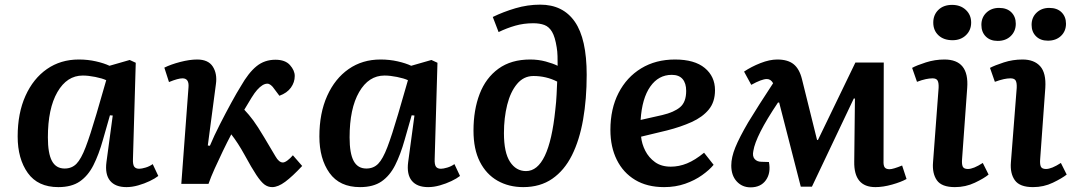

<svg xmlns="http://www.w3.org/2000/svg" viewBox="-20 -791 4609 826"><path d="M552 -107Q551 -83 557.5 -74Q564 -65 579 -65Q589 -65 606 -70Q623 -75 637 -85L661 -34Q647 -23 624 -12Q601 -1 574.5 6.5Q548 14 524 14Q476 14 453.5 -13.5Q431 -41 438 -94L465 -294L453 -295L423 -190Q405 -126 382 -80.5Q359 -35 323.5 -10.5Q288 14 231 14Q143 14 99.5 -47Q56 -108 56 -204Q56 -304 89.5 -378.5Q123 -453 182 -494Q241 -535 319 -535Q358 -535 393 -527Q428 -519 451 -508L538 -533L564 -521ZM258 -66Q289 -66 309 -86.5Q329 -107 348.5 -158Q368 -209 395 -301L437 -446Q420 -454 390 -460Q360 -466 336 -466Q268 -466 227 -395Q186 -324 186 -200Q186 -131 203.5 -98.5Q221 -66 258 -66Z M874 -165 883 -164Q901 -207 926 -256Q951 -305 975 -349Q999 -393 1016 -420Q1049 -478 1083.5 -506Q1118 -534 1165 -534Q1207 -534 1227.5 -511Q1248 -488 1248 -464Q1248 -437 1231.5 -414Q1215 -391 1182 -379L1161 -407Q1145 -431 1130 -431Q1110 -431 1086 -404Q1076 -393 1062 -370.5Q1048 -348 1031 -319Q1051 -298 1069.5 -273Q1088 -248 1116 -201Q1150 -145 1165 -118.5Q1180 -92 1197 -92Q1205 -92 1217 -101Q1229 -110 1240 -123L1280 -77Q1238 -32 1207 -9Q1176 14 1151 14Q1133 14 1118 3Q1103 -8 1083 -38Q1063 -68 1032 -125Q1004 -176 975 -213Q957 -179 938.5 -140.5Q920 -102 903.5 -65.5Q887 -29 877 0H760L791 -416Q794 -454 765 -454Q746 -454 707 -438L687 -500Q715 -514 755.5 -524.5Q796 -535 828 -535Q876 -535 895.5 -504.5Q915 -474 909 -430Z M1850 -107Q1849 -83 1855.5 -74Q1862 -65 1877 -65Q1887 -65 1904 -70Q1921 -75 1935 -85L1959 -34Q1945 -23 1922 -12Q1899 -1 1872.5 6.5Q1846 14 1822 14Q1774 14 1751.5 -13.5Q1729 -41 1736 -94L1763 -294L1751 -295L1721 -190Q1703 -126 1680 -80.5Q1657 -35 1621.5 -10.5Q1586 14 1529 14Q1441 14 1397.5 -47Q1354 -108 1354 -204Q1354 -304 1387.5 -378.5Q1421 -453 1480 -494Q1539 -535 1617 -535Q1656 -535 1691 -527Q1726 -519 1749 -508L1836 -533L1862 -521ZM1556 -66Q1587 -66 1607 -86.5Q1627 -107 1646.5 -158Q1666 -209 1693 -301L1735 -446Q1718 -454 1688 -460Q1658 -466 1634 -466Q1566 -466 1525 -395Q1484 -324 1484 -200Q1484 -131 1501.5 -98.5Q1519 -66 1556 -66Z M2100 -718Q2145 -740 2197.5 -755.5Q2250 -771 2304 -771Q2402 -771 2453 -697.5Q2504 -624 2504 -469Q2504 -365 2488.5 -276.5Q2473 -188 2440.5 -123Q2408 -58 2356 -22Q2304 14 2231 14Q2169 14 2120.5 -13.5Q2072 -41 2044.5 -95Q2017 -149 2017 -229Q2017 -318 2043.5 -387Q2070 -456 2124.5 -495.5Q2179 -535 2261 -535Q2296 -535 2327.5 -526.5Q2359 -518 2379 -508Q2379 -529 2378.5 -549.5Q2378 -570 2375 -587Q2368 -632 2355 -654Q2342 -676 2322 -683.5Q2302 -691 2274 -691Q2233 -691 2196.5 -680.5Q2160 -670 2125 -653ZM2243 -55Q2342 -55 2369 -319Q2373 -352 2374.5 -384Q2376 -416 2377 -440Q2330 -464 2275 -464Q2233 -464 2204.5 -430Q2176 -396 2162 -340Q2148 -284 2148 -218Q2148 -135 2174 -95Q2200 -55 2243 -55Z M2884 -535Q2968 -535 3012 -498.5Q3056 -462 3056 -403Q3056 -352 3029 -319.5Q3002 -287 2955.5 -266Q2909 -245 2850 -230L2738 -203Q2741 -172 2756 -142.5Q2771 -113 2798 -93.5Q2825 -74 2866 -74Q2901 -74 2935.5 -88Q2970 -102 3009 -134L3050 -82Q3032 -60 3000.5 -37.5Q2969 -15 2927.5 -0.5Q2886 14 2837 14Q2764 14 2712.5 -17Q2661 -48 2633.5 -103.5Q2606 -159 2606 -232Q2606 -323 2641 -391Q2676 -459 2738.5 -497Q2801 -535 2884 -535ZM2932 -400Q2932 -433 2916.5 -451Q2901 -469 2870 -469Q2813 -469 2777.5 -418.5Q2742 -368 2736 -275L2829 -296Q2880 -308 2906 -330Q2932 -352 2932 -400Z M3473 12H3425L3332 -350H3327Q3278 -277 3252 -225.5Q3226 -174 3221 -142Q3216 -119 3226.5 -107Q3237 -95 3256 -95L3288 -94Q3297 -47 3275 -16Q3253 15 3209 15Q3173 15 3149.5 -10.5Q3126 -36 3126 -79Q3126 -114 3143.5 -157Q3161 -200 3199 -265Q3222 -303 3247 -342Q3272 -381 3306 -433Q3296 -451 3279 -451Q3257 -451 3212 -426L3181 -483Q3212 -504 3251.5 -519.5Q3291 -535 3324 -535Q3369 -535 3394 -515Q3419 -495 3430 -451L3495 -189H3499L3660 -522H3782L3781 -100Q3780 -79 3786 -71Q3792 -63 3807 -63Q3822 -63 3861 -79L3880 -21Q3857 -8 3818 3Q3779 14 3746 14Q3653 14 3655 -96L3658 -367H3653Z M3995 -694Q3995 -727 4017 -748.5Q4039 -770 4076 -770Q4112 -770 4135 -748.5Q4158 -727 4158 -694Q4158 -661 4135.5 -639.5Q4113 -618 4078 -618Q4040 -618 4017.5 -639Q3995 -660 3995 -694ZM4018 -413Q4019 -435 4013.5 -444.5Q4008 -454 3992 -454Q3979 -454 3962.5 -450.5Q3946 -447 3925 -439L3904 -499Q3924 -510 3963 -522.5Q4002 -535 4043 -535Q4150 -535 4141 -413L4119 -108Q4117 -86 4121.5 -75Q4126 -64 4144 -64Q4168 -64 4208 -90L4233 -40Q4214 -24 4174 -5Q4134 14 4088 14Q4031 14 4010.5 -15.5Q3990 -45 3994 -93Z M4354 -413Q4355 -435 4349.5 -444.5Q4344 -454 4327 -454Q4314 -454 4298 -450.5Q4282 -447 4260 -439L4239 -499Q4260 -510 4298.5 -522.5Q4337 -535 4379 -535Q4429 -535 4455 -506Q4481 -477 4477 -413L4455 -108Q4453 -86 4457.5 -75Q4462 -64 4480 -64Q4504 -64 4544 -90L4569 -40Q4549 -24 4509.5 -5Q4470 14 4424 14Q4367 14 4346 -15.5Q4325 -45 4329 -93ZM4418 -684Q4418 -716 4439.5 -736.5Q4461 -757 4494 -757Q4528 -757 4547 -738Q4566 -719 4566 -689Q4566 -657 4544.5 -636.5Q4523 -616 4488 -616Q4456 -616 4437 -635Q4418 -654 4418 -684ZM4202 -684Q4202 -716 4223.5 -736.5Q4245 -757 4278 -757Q4312 -757 4331 -738Q4350 -719 4350 -689Q4350 -657 4328.5 -636Q4307 -615 4272 -615Q4240 -615 4221 -634Q4202 -653 4202 -684Z"/></svg>

Font: Literata 7pt SemiBold
Style: Italic
Weight: 600
Italic angle: -2°
Designer: Latin by Veronika Burian and Jose Scaglione. Greek by Irene Vlachou. Cyrillic by Vera Evstafieva
Foundry: TypeTogether
Version: Version 3.002